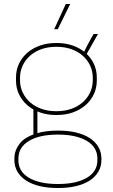

<svg xmlns="http://www.w3.org/2000/svg" viewBox="-20 -740 567 960"><path d="M60 -338Q60 -300 75 -268.5Q90 -237 116.5 -214Q143 -191 179.5 -178Q216 -165 260 -165H264Q308 -165 344.5 -178Q381 -191 407.5 -214Q434 -237 449 -268.5Q464 -300 464 -338V-352Q464 -390 449 -421.5Q434 -453 407.5 -476Q381 -499 344.5 -512Q308 -525 264 -525H260Q216 -525 179.5 -512Q143 -499 116.5 -476Q90 -453 75 -421.5Q60 -390 60 -352ZM80 -350Q80 -384 93.5 -412.5Q107 -441 131 -462Q155 -483 188 -494.5Q221 -506 261 -506H263Q303 -506 336 -494.5Q369 -483 393 -462Q417 -441 430.5 -412.5Q444 -384 444 -350V-340Q444 -306 430.5 -277.5Q417 -249 393 -228Q369 -207 336 -195.5Q303 -184 263 -184H261Q221 -184 188 -195.5Q155 -207 131 -228Q107 -249 93.5 -277.5Q80 -306 80 -340ZM167 -58V-199L147 -209V-51ZM72 53Q72 -4 125 -35.5Q178 -67 268 -67H271Q361 -67 414 -35.5Q467 -4 467 53V61Q467 118 414 149Q361 180 271 180H268Q178 180 125 149Q72 118 72 61ZM153 -70Q129 -62 110 -50Q91 -38 78.5 -22Q66 -6 59 12.5Q52 31 52 53V61Q52 93 67.5 119Q83 145 111 163Q139 181 178.5 190.5Q218 200 267 200H272Q321 200 360.5 190.5Q400 181 428 163Q456 145 471.5 119Q487 93 487 61V53Q487 20 471.5 -6Q456 -32 428 -50Q400 -68 360.5 -77.5Q321 -87 272 -87H267Q237 -87 211 -83.5Q185 -80 162 -73ZM269 -594 331 -720H309L251 -594ZM406 -457 470 -570H448Q431 -541 419.5 -518.5Q408 -496 393 -467Z"/></svg>

Font: Fixel Variable
Style: Regular
Weight: 100
Width: 3
Designer: AlfaBravo + MacPaw
Foundry: Kyrylo Tkachov, Marchela Mozhyna, Serhii Makarenko, Maria Weinstein, Zakhar Kryvoshyya
Version: Version 1.211